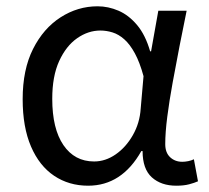

<svg xmlns="http://www.w3.org/2000/svg" viewBox="-20 -577 665 610"><path d="M260 13Q199 13 152 -18.5Q105 -50 78.5 -111.5Q52 -173 52 -262Q52 -356 85 -421.5Q118 -487 172.5 -522Q227 -557 290 -557Q324 -557 356.5 -543Q389 -529 415.5 -497.5Q442 -466 457 -414H460L483 -543H573Q562 -490 550.5 -431Q539 -372 528.5 -314.5Q518 -257 511.5 -206.5Q505 -156 505 -119Q505 -92 520.5 -77.5Q536 -63 559 -63Q568 -63 578 -65Q588 -67 596 -71L609 -1Q598 4 581 8.5Q564 13 540 13Q492 13 462.5 -13.5Q433 -40 433 -97H429Q367 13 260 13ZM279 -64Q315 -64 347.5 -86.5Q380 -109 402 -147.5Q424 -186 427 -232L436 -335Q424 -379 408.5 -407.5Q393 -436 375 -452Q357 -468 337.5 -474Q318 -480 299 -480Q260 -480 225 -455.5Q190 -431 168 -383Q146 -335 146 -263Q146 -168 181.5 -116Q217 -64 279 -64Z"/></svg>

Font: ugurmukhi15
Style: Book
Weight: 400
Designer: Jelle Bosma - Monotype Design Team
Foundry: Monotype Imaging Inc.
Version: Version 2.003